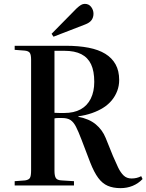

<svg xmlns="http://www.w3.org/2000/svg" viewBox="-20 -960 758 994"><path d="M604 14Q566 14 538 2Q510 -10 488.5 -39Q467 -68 447 -119L402 -237Q386 -279 373.5 -303.5Q361 -328 345 -338.5Q329 -349 302 -349Q290 -349 280 -349Q270 -349 262 -347V-76Q262 -50 269 -38.5Q276 -27 299 -26L363 -22V0H56V-22L110 -26Q129 -29 135 -39Q141 -49 141 -78V-651Q141 -676 134.5 -686Q128 -696 108 -698L56 -702V-723H321Q387 -723 438.5 -713Q490 -703 525 -681.5Q560 -660 578.5 -626.5Q597 -593 597 -546Q597 -516 587 -489.5Q577 -463 559 -441Q541 -419 515 -402.5Q489 -386 456 -374.5Q423 -363 386 -358V-355Q441 -345 475.5 -316.5Q510 -288 527 -246L565 -152Q579 -119 591.5 -93Q604 -67 620 -51.5Q636 -36 661 -36Q675 -36 687.5 -39Q700 -42 711 -48L718 -33Q696 -10 667 2Q638 14 604 14ZM312 -375Q363 -375 397.5 -394Q432 -413 450 -449.5Q468 -486 468 -536Q468 -592 451.5 -627Q435 -662 401 -679.5Q367 -697 313 -697H262V-376Q279 -375 291 -375Q303 -375 312 -375ZM257 -770 247 -785 376 -916Q390 -929 399.5 -934.5Q409 -940 419 -940Q440 -940 452 -924Q464 -908 464 -889Q464 -870 454 -856Q444 -842 420 -833Z"/></svg>

Font: Literata 60pt Medium
Style: Regular
Weight: 500
Designer: Latin by Veronika Burian and Jose Scaglione. Greek by Irene Vlachou. Cyrillic by Vera Evstafieva.
Foundry: TypeTogether
Version: Version 3.103;gftools[0.9.29]